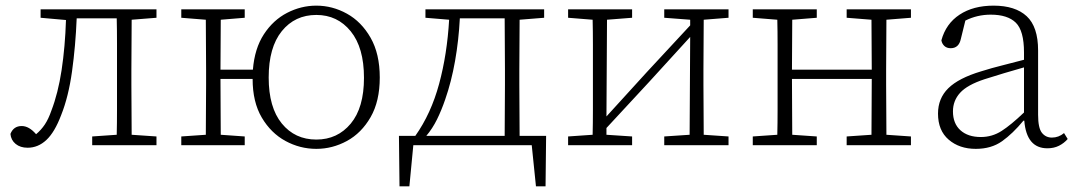

<svg xmlns="http://www.w3.org/2000/svg" viewBox="-20 -515 3821 681"><path d="M78 9Q52 9 35.5 -4.5Q19 -18 17 -40Q28 -68 57 -68Q83 -68 108 -39Q126 -54 139 -73.5Q152 -93 162 -122Q186 -184 198.5 -266.5Q211 -349 214 -444L124 -452V-482H535V-452L447 -445Q447 -405 446.5 -356.5Q446 -308 446 -268V-214Q446 -174 446.5 -126Q447 -78 447 -37L535 -31V0H307V-31L394 -37Q395 -78 395 -126Q395 -174 395 -214V-268Q395 -309 395 -359.5Q395 -410 394 -450H252Q248 -352 235.5 -262Q223 -172 197 -107Q174 -46 144.5 -18.5Q115 9 78 9Z M1102 -20Q1177 -20 1224 -76.5Q1271 -133 1271 -239Q1271 -346 1224 -404Q1177 -462 1102 -462Q1026 -462 979.5 -404.5Q933 -347 933 -240Q933 -134 979.5 -77Q1026 -20 1102 -20ZM1102 13Q1044 13 992.5 -15Q941 -43 908.5 -98Q876 -153 876 -235H762Q762 -180 762.5 -128.5Q763 -77 763 -37L848 -31V0H623V-31L710 -37Q710 -78 710.5 -126Q711 -174 711 -214V-268Q711 -308 710.5 -356.5Q710 -405 710 -445L623 -452V-482H848V-452L763 -445Q763 -405 762.5 -356Q762 -307 762 -268H877Q883 -343 916 -393.5Q949 -444 998.5 -469.5Q1048 -495 1102 -495Q1159 -495 1210.5 -466.5Q1262 -438 1294.5 -381Q1327 -324 1327 -240Q1327 -156 1294.5 -99.5Q1262 -43 1210.5 -15Q1159 13 1102 13Z M1559 -162Q1546 -124 1530 -91.5Q1514 -59 1492 -33H1770Q1770 -74 1770.5 -124Q1771 -174 1771 -214V-268Q1771 -309 1770.5 -359.5Q1770 -410 1770 -450H1611Q1607 -372 1594 -298.5Q1581 -225 1559 -162ZM1489 -452V-482H1910V-452L1823 -445Q1823 -405 1822.5 -356.5Q1822 -308 1822 -268V-214Q1822 -174 1822.5 -124Q1823 -74 1823 -33H1917L1915 146H1881L1866 0H1446L1432 146H1397L1395 -33H1453Q1509 -112 1537.5 -217.5Q1566 -323 1573 -445Z M2336 -452V-482H2564V-452L2476 -445Q2476 -405 2475.5 -356.5Q2475 -308 2475 -268V-214Q2475 -174 2475.5 -126Q2476 -78 2476 -37L2564 -31V0H2336V-31L2426 -37L2428 -384L2282 -224L2131 -61V-37L2222 -31V0H1995V-31L2082 -37Q2083 -78 2083 -126Q2083 -174 2083 -214V-268Q2083 -308 2083 -356.5Q2083 -405 2082 -445L1995 -452V-482H2222V-452L2133 -445L2131 -102L2274 -259L2428 -425V-445Z M2983 -452V-482H3211V-452L3124 -445Q3124 -405 3123.5 -356.5Q3123 -308 3123 -268V-214Q3123 -174 3123.5 -126Q3124 -78 3124 -37L3211 -31V0H2983V-31L3071 -37Q3071 -78 3071.5 -130.5Q3072 -183 3072 -235H2789Q2789 -180 2789.5 -128.5Q2790 -77 2790 -37L2877 -31V0H2650V-31L2737 -37Q2738 -78 2738 -126Q2738 -174 2738 -214V-268Q2738 -308 2738 -356.5Q2738 -405 2737 -445L2650 -452V-482H2877V-452L2790 -445Q2790 -406 2789.5 -358.5Q2789 -311 2789 -268H3072Q3072 -311 3071.5 -358.5Q3071 -406 3071 -445Z M3695 11Q3621 11 3613 -87H3610Q3572 -41 3534 -14Q3496 13 3441 13Q3383 13 3345 -19.5Q3307 -52 3307 -112Q3307 -166 3343.5 -202Q3380 -238 3460 -262Q3498 -274 3536.5 -283.5Q3575 -293 3612 -303V-329Q3612 -406 3583 -434.5Q3554 -463 3494 -463Q3446 -463 3404 -442L3388 -377Q3381 -344 3352 -344Q3338 -344 3329.5 -352Q3321 -360 3319 -372Q3335 -431 3383.5 -463Q3432 -495 3504 -495Q3581 -495 3621.5 -457.5Q3662 -420 3662 -336V-108Q3662 -61 3675.5 -44Q3689 -27 3711 -27Q3735 -27 3754 -43L3767 -22Q3754 -7 3736 2Q3718 11 3695 11ZM3360 -120Q3360 -77 3386.5 -53Q3413 -29 3459 -29Q3499 -29 3532.5 -50.5Q3566 -72 3612 -116V-276Q3577 -266 3541.5 -255.5Q3506 -245 3472 -234Q3411 -214 3385.5 -186Q3360 -158 3360 -120Z"/></svg>

Font: Source Serif 4 SmText Light
Style: Regular
Weight: 300
Designer: Frank Grießhammer
Foundry: Adobe
Version: Version 4.005;hotconv 1.1.0;makeotfexe 2.6.0